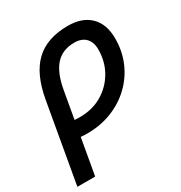

<svg xmlns="http://www.w3.org/2000/svg" viewBox="-181 -652 942 1001"><g transform="rotate(-30 290.5 -151.0)"><path d="M371.1 -527.3Q457.5 -527.3 505.1 -480.2Q552.7 -433.1 552.7 -346.7Q552.7 -270.5 524.7 -205.6Q496.6 -140.6 446 -92.3Q395.5 -43.9 327.6 -17.1Q259.8 9.8 179.7 9.8Q155.3 9.8 131.1 7.1Q106.9 4.4 82.5 -0.5L101.6 -95.7Q128.4 -83.5 190.4 -83.5Q263.7 -83.5 321.8 -117.4Q379.9 -151.4 413.8 -210Q447.8 -268.6 447.8 -341.8Q447.8 -386.2 423.8 -410.4Q399.9 -434.6 356.4 -434.6Q285.2 -434.6 243.7 -388.9Q202.1 -343.3 185.1 -246.1L102.1 224.6H-4.9L78.6 -250.5Q103.5 -393.1 174.6 -460.2Q245.6 -527.3 371.1 -527.3Z"/></g></svg>

Font: Cascadia Code
Style: Italic
Weight: 400
Italic angle: -10°
Designer: Aaron Bell
Foundry: Saja Typeworks
Version: Version 2407.024